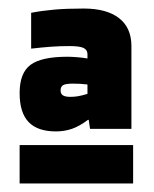

<svg xmlns="http://www.w3.org/2000/svg" viewBox="-20 -656 361 450"><path d="M288 -354H191L188 -375H186Q166 -360 148.5 -354Q131 -348 111 -348Q68 -348 47 -370Q26 -392 26 -438Q26 -485 51.5 -504Q77 -523 138 -523Q147 -523 160 -522Q173 -521 185 -519V-529Q185 -539 176 -543.5Q167 -548 143 -548Q120 -548 99.5 -546.5Q79 -545 53 -542V-626Q79 -631 107.5 -633.5Q136 -636 176 -636Q230 -636 259 -613.5Q288 -591 288 -548ZM151 -460Q134 -460 128 -456.5Q122 -453 122 -444Q122 -436 127.5 -432.5Q133 -429 145 -429Q154 -429 163 -430.5Q172 -432 185 -436V-458Q177 -459 168.5 -459.5Q160 -460 151 -460ZM292 -226H26V-316H292Z"/></svg>

Font: Blinker ExtraBold
Style: Regular
Weight: 800
Designer: Juergen Huber
Foundry: supertype
Version: Version 1.017;hotconv 1.0.117;makeotfexe 2.5.65602